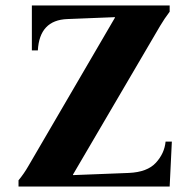

<svg xmlns="http://www.w3.org/2000/svg" viewBox="-20 -685 709 705"><path d="M48 0V-23Q68 -47 84 -75L402 -620V-622L227 -615Q125 -611 119 -500H97V-665H603V-642Q584 -617 568 -590L248 -44V-42L453 -50Q521 -53 552.5 -87.5Q584 -122 588 -165H611L603 0Z"/></svg>

Font: Bona Nova SC
Style: Bold
Weight: 700
Designer: Mateusz Machalski
Foundry: Capitalics
Version: Version 4.001; ttfautohint (v1.8.4.7-5d5b)